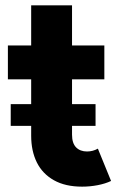

<svg xmlns="http://www.w3.org/2000/svg" viewBox="-20 -697 450 725"><path d="M97.7 -184.6V-221.7H20.5V-303.7H97.7V-397.5H9.8V-525.4H97.7V-676.8H252V-525.4H374V-397.5H252V-303.7H340.8V-221.7H252V-188.5Q252 -156.2 267.3 -140.6Q282.7 -125 308.6 -125Q330.6 -125 349.6 -135.7L399.4 -13.7Q377.9 -3.4 348.9 2.2Q319.8 7.8 290 7.8Q226.6 7.8 183.6 -16.4Q140.6 -40.5 119.1 -83.7Q97.7 -127 97.7 -184.6Z"/></svg>

Font: Reddit Sans Vanilla ExtraBold
Style: Regular
Weight: 800
Designer: Stephen Hutchings
Foundry: Reddit
Version: Version 1.013